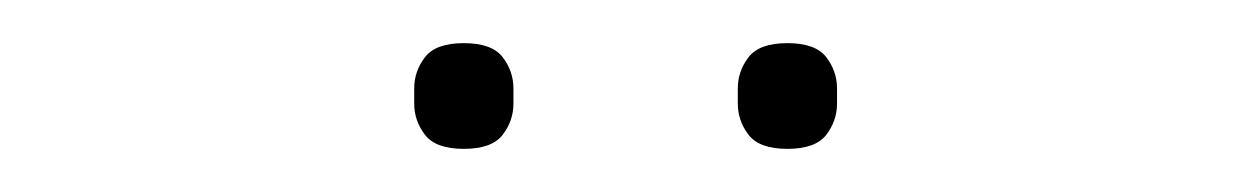

<svg xmlns="http://www.w3.org/2000/svg" viewBox="-20 -711 580 89"><path d="M195 -642Q182 -642 177 -648.5Q172 -655 172 -663V-670Q172 -678 177 -684.5Q182 -691 195 -691Q208 -691 213 -684.5Q218 -678 218 -670V-663Q218 -655 213 -648.5Q208 -642 195 -642ZM345 -642Q332 -642 327 -648.5Q322 -655 322 -663V-670Q322 -678 327 -684.5Q332 -691 345 -691Q358 -691 363 -684.5Q368 -678 368 -670V-663Q368 -655 363 -648.5Q358 -642 345 -642Z"/></svg>

Font: IBM Plex Sans Condensed Thin
Style: Regular
Weight: 100
Width: 3
Designer: Mike Abbink, Paul van der Laan, Pieter van Rosmalen
Foundry: Bold Monday
Version: Version 1.3